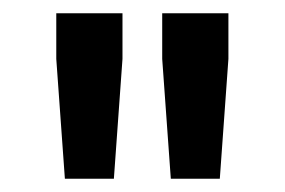

<svg xmlns="http://www.w3.org/2000/svg" viewBox="-20 -708 430 290"><path d="M238 -438 225 -619V-688H325V-619L312 -438ZM78 -438 65 -619V-688H165V-619L152 -438Z"/></svg>

Font: Saira Thin Medium
Style: Regular
Weight: 500
Version: Version 1.101